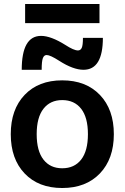

<svg xmlns="http://www.w3.org/2000/svg" viewBox="-20 -933 625 963"><path d="M106 -817V-913H479V-817ZM307 -708Q350 -680 371 -680Q384 -680 390 -693Q396 -706 396 -743H496Q496 -583 399 -583Q347 -583 277 -628Q232 -657 214 -657Q201 -657 195 -641.5Q189 -626 189 -583H89Q89 -753 186 -753Q235 -753 307 -708ZM103.5 -457Q173 -530 292 -530Q411 -530 481 -457Q551 -384 551 -260Q551 -136 481 -63Q411 10 292 10Q173 10 103.5 -63Q34 -136 34 -260Q34 -384 103.5 -457ZM292 -89Q353 -89 387 -132.5Q421 -176 421 -260Q421 -344 387 -387.5Q353 -431 292 -431Q232 -431 198 -387.5Q164 -344 164 -260Q164 -176 198 -132.5Q232 -89 292 -89Z"/></svg>

Font: Mplus 1p Bold
Style: Bold
Weight: 700
Version: Version 1.061